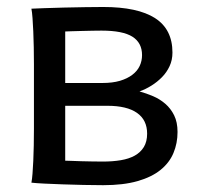

<svg xmlns="http://www.w3.org/2000/svg" viewBox="-20 -528 580 555"><path d="M168.5 -63.5Q173.3 -63.5 185.8 -63Q198.2 -62.5 213.9 -62Q229.5 -61.5 246.8 -61.3Q264.2 -61 278.3 -61Q305.7 -61 329.1 -64.9Q352.5 -68.8 369.4 -78.1Q386.2 -87.4 395.8 -103Q405.3 -118.7 405.3 -141.6Q405.3 -181.2 376 -201.7Q346.7 -222.2 290.5 -222.2H168.5ZM493.2 -146.5Q493.2 -113.8 481.4 -85.7Q469.7 -57.6 444.1 -36.9Q418.5 -16.1 377.4 -4.4Q336.4 7.3 278.3 7.3Q252.4 7.3 221.4 6.6Q190.4 5.9 161.1 4.9Q131.8 3.9 107.7 2.7Q83.5 1.5 70.8 0Q72.8 -10.3 74 -26.4Q75.2 -42.5 76.2 -63Q77.1 -83.5 77.6 -107.2Q78.1 -130.9 78.1 -156.2V-341.8Q78.1 -366.7 77.6 -391.4Q77.1 -416 76.2 -437.3Q75.2 -458.5 74 -475.6Q72.8 -492.7 70.8 -502.9Q82 -503.4 107.7 -504.4Q133.3 -505.4 164.1 -506.1Q194.8 -506.8 225.8 -507.3Q256.8 -507.8 278.3 -507.8Q377.9 -507.8 428.2 -475.6Q478.5 -443.4 478.5 -376Q478.5 -354.5 470.2 -336.7Q461.9 -318.8 448.2 -304.9Q434.6 -291 417.7 -280.5Q400.9 -270 383.3 -263.7Q402.8 -258.3 422.4 -250Q441.9 -241.7 457.8 -228Q473.6 -214.4 483.4 -194.6Q493.2 -174.8 493.2 -146.5ZM168.5 -288.1H275.9Q305.2 -288.1 326.7 -294.4Q348.1 -300.8 362.5 -311.8Q377 -322.8 383.8 -337.4Q390.6 -352.1 390.6 -368.7Q390.6 -404.3 362.8 -421.9Q335 -439.5 273.4 -439.5Q263.7 -439.5 248 -439.2Q232.4 -439 216.6 -438.5Q200.7 -438 187.3 -437.7Q173.8 -437.5 168.5 -437Z"/></svg>

Font: Andika
Style: Regular
Weight: 400
Designer: Victor Gaultney, Annie Olsen, Julie Remington, Don Collingsworth, Eric Hays
Foundry: SIL International
Version: Version 1.001